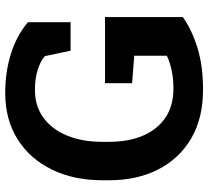

<svg xmlns="http://www.w3.org/2000/svg" viewBox="-50 -710 771 710"><g transform="rotate(-90 335.0 -355.5)"><path d="M357.9 10.3Q252 10.3 177.2 -33.7Q102.5 -77.6 62.7 -155.8Q22.9 -233.9 22.9 -336.9V-361.3Q22.9 -467.8 62.5 -548.8Q102.1 -629.9 174.6 -675.5Q247.1 -721.2 346.2 -721.2Q422.9 -721.2 490.2 -700.2Q557.6 -679.2 607.4 -637.2V-479.5H502L481.9 -574.7Q462.9 -591.3 430.7 -601.3Q398.4 -611.3 356.9 -611.3Q297.4 -611.3 254.4 -580.1Q211.4 -548.8 188.2 -492.7Q165 -436.5 165 -362.3V-336.9Q165 -265.6 188 -211.4Q210.9 -158.2 254.6 -128.7Q298.3 -99.1 362.3 -99.1Q399.9 -99.1 431.4 -106.2Q462.9 -113.3 483.4 -123.5V-244.1L381.8 -252V-352.1H626.5V-64.5Q579.1 -30.8 512.5 -10.3Q445.8 10.3 357.9 10.3Z"/></g></svg>

Font: Suwannaphum
Style: Bold
Weight: 700
Designer: Danh Hong
Version: Version 8.002; ttfautohint (v1.8.3)